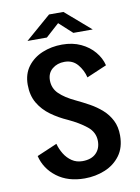

<svg xmlns="http://www.w3.org/2000/svg" viewBox="-96 -938 742 1014"><g transform="rotate(-10 275.0 -431.0)"><path d="M275.5 11Q186 11 126.8 -33.8Q67.5 -78.5 50.5 -148.5L159 -195Q166.5 -166.5 182.5 -140.2Q198.5 -114 223 -97.5Q247.5 -81 279.5 -81Q326.5 -81 352 -105.8Q377.5 -130.5 377.5 -171.5Q377.5 -219 338.2 -250.5Q299 -282 242 -308.5Q193 -330 152.8 -359.2Q112.5 -388.5 88.2 -429.8Q64 -471 64 -528Q64 -586 94 -625.8Q124 -665.5 173 -685.8Q222 -706 279 -706Q335.5 -706 379.2 -685.5Q423 -665 451.2 -631.2Q479.5 -597.5 489 -558L381.5 -512Q372 -552 345.8 -583Q319.5 -614 276 -614Q237 -614 210.2 -591.8Q183.5 -569.5 183.5 -531Q183.5 -488 213.8 -458.5Q244 -429 299.5 -403Q334.5 -386.5 369.8 -367Q405 -347.5 434 -321.8Q463 -296 480.5 -261.5Q498 -227 498 -180.5Q498 -115.5 466.5 -73Q435 -30.5 384.2 -9.8Q333.5 11 275.5 11ZM103 -756.5 239.5 -874.5H316.5L453 -756.5H349L278.5 -821L207 -756.5Z"/></g></svg>

Font: Trispace SemiCondensed Medium
Style: Regular
Weight: 500
Width: 4
Designer: Tyler Finck
Foundry: Etcetera Type Company
Version: Version 1.210; ttfautohint (v1.8.3)